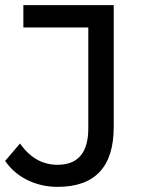

<svg xmlns="http://www.w3.org/2000/svg" viewBox="-29 -720 562 748"><path d="M195 8Q132 8 78 -18.5Q24 -45 -9 -93L49 -161Q107 -78 195 -78Q315 -78 315 -220V-613H62V-700H414V-225Q414 8 195 8Z"/></svg>

Font: false
Style: Regular
Weight: 500
Designer: Julieta Ulanovsky
Foundry: Julieta Ulanovsky
Version: Version 7.222;hotconv 1.0.109;makeotfexe 2.5.65596